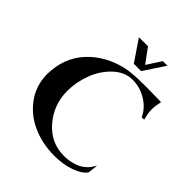

<svg xmlns="http://www.w3.org/2000/svg" viewBox="-245 -1047 1225 1225"><g transform="rotate(45 368.0 -434.5)"><path d="M692 -545 670 -544Q643 -603 584 -638Q525 -673 461 -673Q390 -673 332 -618.5Q274 -564 244.5 -485.5Q215 -407 215 -327Q215 -204 294.5 -111.5Q374 -19 493 -19Q528 -19 558.5 -26.5Q589 -34 607.5 -43.5Q626 -53 642.5 -67.5Q659 -82 666 -92Q673 -102 680 -114L687 -125L679 -56Q654 -21 591 1.5Q528 24 449 24Q341 24 250.5 -16.5Q160 -57 104.5 -134.5Q49 -212 48 -312Q51 -463 141 -560Q231 -657 371 -689Q425 -702 541 -702Q573 -702 623.5 -701Q674 -700 689 -700Q679 -657 679 -626Q679 -590 692 -545ZM393 -750 296 -893H378L449 -796L512 -893H553L459 -750Z"/></g></svg>

Font: Uncial Antiqua
Style: Regular
Weight: 400
Designer: Astigmatic (AOETI)
Foundry: Astigmatic (AOETI)
Version: Version 1.000